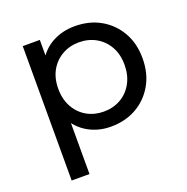

<svg xmlns="http://www.w3.org/2000/svg" viewBox="-130 -656 947 972"><g transform="rotate(-20 344.0 -170.5)"><path d="M374 6Q308 6 253.5 -24.5Q199 -55 166.5 -115Q134 -175 134 -265Q134 -355 165.5 -415Q197 -475 251.5 -505Q306 -535 374 -535Q452 -535 512 -501Q572 -467 607 -406.5Q642 -346 642 -265Q642 -184 607 -123Q572 -62 512 -28Q452 6 374 6ZM93 194V-530H185V-387L179 -264L189 -141V194ZM366 -78Q417 -78 457.5 -101Q498 -124 521.5 -166.5Q545 -209 545 -265Q545 -322 521.5 -363.5Q498 -405 457.5 -428Q417 -451 366 -451Q316 -451 275.5 -428Q235 -405 211.5 -363.5Q188 -322 188 -265Q188 -209 211.5 -166.5Q235 -124 275.5 -101Q316 -78 366 -78Z"/></g></svg>

Font: MOST Montserrat Medium
Style: Regular
Weight: 500
Designer: Julieta Ulanovsky
Foundry: Julieta Ulanovsky
Version: Version 8.000;March 11, 2024;FontCreator 15.0.0.2926 64-bit